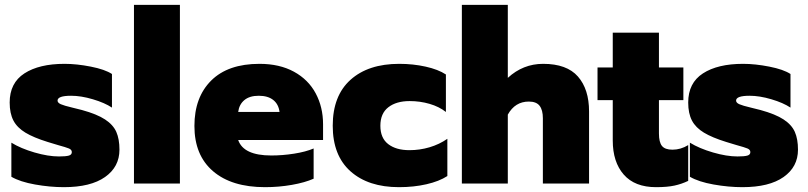

<svg xmlns="http://www.w3.org/2000/svg" viewBox="-20 -759 3340 794"><path d="M27 -28V-169Q66 -145 122.5 -128.5Q179 -112 224 -112Q252 -112 264.5 -115.5Q277 -119 277 -130Q277 -140 265 -145Q253 -150 220 -159L177 -172Q119 -190 85 -210.5Q51 -231 35.5 -260.5Q20 -290 20 -335Q20 -416 81 -455.5Q142 -495 247 -495Q297 -495 355.5 -483.5Q414 -472 443 -453V-314Q413 -334 364 -348.5Q315 -363 274 -363Q218 -363 218 -343Q218 -334 231.5 -328Q245 -322 279 -314L319 -304Q381 -287 414.5 -265Q448 -243 461 -213.5Q474 -184 474 -140Q474 -69 414.5 -27Q355 15 244 15Q187 15 125 4Q63 -7 27 -28Z M534 -739H724V0H534Z M784 -238Q784 -357 853.5 -426Q923 -495 1053 -495Q1136 -495 1195.5 -462.5Q1255 -430 1285.5 -373Q1316 -316 1316 -245V-180H965Q987 -116 1102 -116Q1148 -116 1196 -123.5Q1244 -131 1277 -145V-20Q1241 -4 1187 5.5Q1133 15 1076 15Q938 15 861 -51Q784 -117 784 -238ZM1136 -296Q1132 -328 1110 -345.5Q1088 -363 1050 -363Q1012 -363 990.5 -345Q969 -327 965 -296Z M1356 -239Q1356 -363 1429.5 -429Q1503 -495 1631 -495Q1688 -495 1740 -483.5Q1792 -472 1824 -451V-296Q1796 -318 1756.5 -329.5Q1717 -341 1674 -341Q1619 -341 1586 -315.5Q1553 -290 1553 -239Q1553 -188 1585.5 -163Q1618 -138 1673 -138Q1716 -138 1756.5 -150Q1797 -162 1830 -185V-31Q1796 -9 1743.5 3Q1691 15 1630 15Q1503 15 1429.5 -50.5Q1356 -116 1356 -239Z M1890 -739H2080V-437Q2143 -495 2226 -495Q2324 -495 2370 -442.5Q2416 -390 2416 -298V0H2225V-270Q2225 -304 2211.5 -321.5Q2198 -339 2167 -339Q2110 -339 2080 -285V0H1890Z M2514 -178V-345H2451V-480H2514V-624H2705V-480H2806V-345H2705V-207Q2705 -171 2717.5 -155.5Q2730 -140 2761 -140Q2795 -140 2826 -159V-11Q2799 2 2769 8.5Q2739 15 2693 15Q2605 15 2559.5 -37Q2514 -89 2514 -178Z M2833 -28V-169Q2872 -145 2928.5 -128.5Q2985 -112 3030 -112Q3058 -112 3070.5 -115.5Q3083 -119 3083 -130Q3083 -140 3071 -145Q3059 -150 3026 -159L2983 -172Q2925 -190 2891 -210.5Q2857 -231 2841.5 -260.5Q2826 -290 2826 -335Q2826 -416 2887 -455.5Q2948 -495 3053 -495Q3103 -495 3161.5 -483.5Q3220 -472 3249 -453V-314Q3219 -334 3170 -348.5Q3121 -363 3080 -363Q3024 -363 3024 -343Q3024 -334 3037.5 -328Q3051 -322 3085 -314L3125 -304Q3187 -287 3220.5 -265Q3254 -243 3267 -213.5Q3280 -184 3280 -140Q3280 -69 3220.5 -27Q3161 15 3050 15Q2993 15 2931 4Q2869 -7 2833 -28Z"/></svg>

Font: Readiness ExtraBold
Style: Regular
Weight: 800
Designer: Katatrad Team
Foundry: CadsonDemak
Version: Version 1.00;January 16, 2020;FontCreator 12.0.0.2550 64-bit